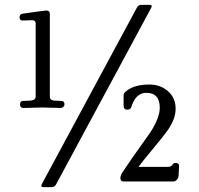

<svg xmlns="http://www.w3.org/2000/svg" viewBox="-20 -743 814 786"><path d="M192 23H157Q145 23 151 11L540 -711Q546 -723 558 -723H593Q605 -723 599 -711L210 11Q204 23 192 23ZM689 0H487Q473 0 473 -13V-18Q473 -22 479 -34Q523 -100 551 -138.5Q579 -177 594 -199Q634 -260 634 -302Q634 -363 579 -363Q537 -363 519 -309Q516 -294 501 -294Q486 -294 486 -311V-353Q486 -367 515.5 -382Q545 -397 591 -397Q637 -397 668 -369.5Q699 -342 699 -298Q699 -252 660 -201Q647 -183 605.5 -133Q564 -83 547 -60H667Q681 -60 685.5 -68Q690 -76 698 -76Q715 -76 713 -60L711 -23Q710 -13 703.5 -6.5Q697 0 689 0ZM202 -331 230 -330Q244 -330 244 -316Q244 -310 239.5 -305.5Q235 -301 229 -301L155 -303L77 -301Q62 -301 62 -315.5Q62 -330 76 -330L104 -331Q126 -333 126 -347V-646Q126 -662 108 -660L73 -659Q60 -659 60 -672Q60 -685 73 -687Q141 -697 169 -700Q184 -700 184 -687V-347Q184 -333 202 -331Z"/></svg>

Font: Lustria
Style: Regular
Weight: 400
Designer: Matthew Desmond
Foundry: Matthew Desmond
Version: Version 001.001; ttfautohint (v1.6)